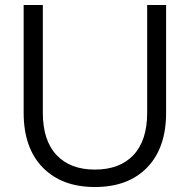

<svg xmlns="http://www.w3.org/2000/svg" viewBox="-20 -735 762 771"><path d="M647 -715V-282Q647 -141 571 -62.5Q495 16 361 16Q228 16 151.5 -62.5Q75 -141 75 -282V-715H152V-282Q152 -171 207 -112.5Q262 -54 361 -54Q461 -54 516 -112.5Q571 -171 571 -282V-715Z"/></svg>

Font: Wix Madefor Display
Style: Regular
Weight: 400
Designer: Dalton Maag Ltd
Foundry: Dalton Maag Ltd
Version: Version 3.100